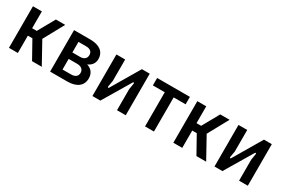

<svg xmlns="http://www.w3.org/2000/svg" viewBox="51 -1260 2948 2016"><g transform="rotate(30 1525.0 -252.0)"><path d="M77 0H185V-210H240L357 0H475L333 -257L468 -504H355L241 -300H185V-504H77Z M576 0H783C898 0 964 -51 964 -141C964 -201 931 -244 875 -260C922 -279 950 -317 950 -366C950 -454 885 -503 774 -503H576ZM780 -84H678V-213H781C832 -213 860 -187 860 -148C860 -107 832 -84 780 -84ZM771 -291H678V-419H771C820 -419 847 -396 847 -356C847 -315 819 -291 771 -291Z M1089 0H1185L1384 -334C1391 -346 1401 -340 1399 -329L1387 -255V0H1493V-504H1398L1197 -163C1191 -153 1181 -159 1182 -168L1195 -244V-504H1089Z M1727 0H1835V-414H1980V-504H1583V-414H1727Z M2070 0H2178V-210H2233L2350 0H2468L2326 -257L2461 -504H2348L2234 -300H2178V-504H2070Z M2569 0H2665L2864 -334C2871 -346 2881 -340 2879 -329L2867 -255V0H2973V-504H2878L2677 -163C2671 -153 2661 -159 2662 -168L2675 -244V-504H2569Z"/></g></svg>

Font: Finlandica Medium
Style: Regular
Weight: 500
Designer: Niklas Ekholm, Juho Hiilivirta, Jaakko Suomalainen
Foundry: Helsinki Type Studio
Version: Version 2.000;Glyphs 3.2 (3202)